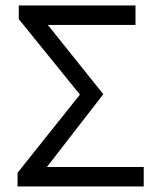

<svg xmlns="http://www.w3.org/2000/svg" viewBox="-20 -676 578 696"><path d="M43.6 0V-49.6L269.7 -333.1L48.1 -606.7V-656.3H471.2V-585.6H153.4L354.5 -334.5L150.1 -70.7H501V0Z"/></svg>

Font: SourceSans3VF
Style: Regular
Weight: 200
Designer: Paul D. Hunt
Foundry: Adobe
Version: Version 3.052;hotconv 1.1.0;makeotfexe 2.6.0